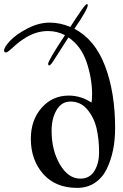

<svg xmlns="http://www.w3.org/2000/svg" viewBox="-100 -811 596 934"><path d="M323 -791Q327 -791 327 -786Q327 -766 262 -671Q362 -619 411 -490Q460 -361 460 -188Q460 -131 450 -81.5Q440 -32 419.5 10.5Q399 53 362 78Q325 103 275 103Q170 103 110 35Q50 -33 50 -136Q50 -227 102.5 -286.5Q155 -346 234 -346Q294 -346 345 -312L347 -326Q347 -329 347.5 -338Q348 -347 348 -352Q348 -429 321.5 -508Q295 -587 233 -629L176 -540Q172 -534 166 -524.5Q160 -515 157 -510.5Q154 -506 150.5 -501.5Q147 -497 144.5 -495Q142 -493 140 -493Q134 -493 134 -500Q134 -516 216 -640Q178 -660 133 -660Q72 -660 14 -621Q-5 -609 -24 -592Q-43 -575 -54 -565.5Q-65 -556 -71 -556Q-80 -556 -80 -565Q-80 -582 -50 -613.5Q-20 -645 34.5 -673Q89 -701 142 -701Q192 -701 242 -680Q276 -733 298 -764Q317 -791 323 -791ZM243 -317Q199 -317 175 -275.5Q151 -234 151 -175Q151 -80 191.5 -11Q232 58 291 58Q336 58 359 21Q382 -16 382 -71Q382 -133 370 -185.5Q358 -238 325.5 -277.5Q293 -317 243 -317Z"/></svg>

Font: Henny Penny
Style: Regular
Weight: 400
Designer: Olga Umpeleva
Foundry: Brownfox
Version: Version 1.001